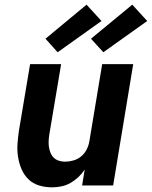

<svg xmlns="http://www.w3.org/2000/svg" viewBox="-20 -795 651 823"><path d="M203 8Q174 8 147.5 0Q121 -8 102 -26.5Q83 -45 72.5 -69.5Q62 -94 57.5 -121.5Q53 -149 55 -177.5Q57 -206 61 -234L109 -520H242L191 -216Q189 -203 188.5 -189.5Q188 -176 190 -163.5Q192 -151 197 -139Q202 -127 211 -118.5Q220 -110 232.5 -106Q245 -102 258 -102Q276 -102 294 -107Q312 -112 327 -124Q342 -136 351 -153.5Q360 -171 363 -189L418 -520H551L465 0H332L343 -68Q331 -50 315.5 -35.5Q300 -21 281.5 -10.5Q263 0 242.5 4Q222 8 203 8ZM423 -571 370 -629 547 -775 611 -705ZM227 -571 175 -629 351 -775 415 -705Z"/></svg>

Font: Iosevka Aile Extrabold
Style: Italic
Weight: 800
Italic angle: -9°
Designer: Belleve Invis
Foundry: Belleve Invis
Version: Version 31.1.0; ttfautohint (v1.8.4)